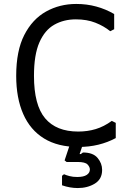

<svg xmlns="http://www.w3.org/2000/svg" viewBox="-20 -732 645 972"><path d="M377 12Q273 12 203 -31Q133 -74 97.5 -155Q62 -236 62 -348Q62 -475 103 -555Q144 -635 213 -673.5Q282 -712 366 -712Q419 -712 467 -699Q515 -686 558 -661V-584L538 -574Q506 -600 463 -617Q420 -634 364 -634Q303 -634 255 -607Q207 -580 179.5 -517.5Q152 -455 152 -348Q152 -200 208.5 -133Q265 -66 376 -66Q423 -66 464.5 -78.5Q506 -91 546 -120L566 -110V-33Q525 -11 478 0.5Q431 12 377 12ZM374 220Q334 220 294 206V158L304 150Q315 155 332 159.5Q349 164 371 164Q403 164 419 153.5Q435 143 435 126Q435 113 423 100.5Q411 88 373 88H317L307 80L344 -31H405V-17L383 48H389L400 40Q451 40 474 67.5Q497 95 497 128Q497 175 460 197.5Q423 220 374 220Z"/></svg>

Font: AR One Sans
Style: Regular
Weight: 400
Designer: Niteesh Yadav
Foundry: Niteesh Yadav
Version: Version 1.001;gftools[0.9.33]